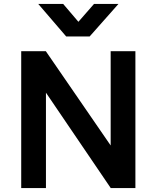

<svg xmlns="http://www.w3.org/2000/svg" viewBox="-20 -962 800 982"><path d="M88.5 0V-700H214.5L546 -218V-700H672.5V0H546.5L215 -488V0ZM318.5 -775.5 175.5 -942H303L381 -850.5L461 -942H586L438.5 -775.5Z"/></svg>

Font: Geologica EX Med
Style: Regular
Weight: 500
Designer: Sindre Bremnes, Frode Helland
Foundry: Monokrom Skriftforlag AS
Version: Version 1.010;gftools[0.9.28]